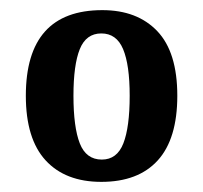

<svg xmlns="http://www.w3.org/2000/svg" viewBox="-20 -739 400 379"><path d="M180 -380Q109 -380 70 -422.5Q31 -465 31 -550Q31 -719 182 -719Q251 -719 290.5 -677.5Q330 -636 330 -550Q330 -465 291.5 -422.5Q253 -380 180 -380ZM181 -424Q211 -424 223.5 -456Q236 -488 236 -550Q236 -611 223 -642Q210 -673 180 -673Q150 -673 137.5 -642Q125 -611 125 -550Q125 -488 137.5 -456Q150 -424 181 -424Z"/></svg>

Font: Noto Serif Ethiopic ExtraCondensed
Style: Bold
Weight: 700
Width: 2
Designer: Monotype Design Team
Foundry: Monotype Imaging Inc.
Version: Version 2.102; ttfautohint (v1.8.4.7-5d5b)